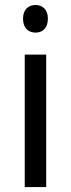

<svg xmlns="http://www.w3.org/2000/svg" viewBox="-20 -757 286 777"><path d="M80.1 -536.1V0H167V-536.1ZM124 -736.8C96.2 -736.8 73.2 -719.7 73.2 -681.2C73.2 -642.1 96.2 -625 124 -625C150.9 -625 173.8 -642.1 173.8 -681.2C173.8 -719.7 150.9 -736.8 124 -736.8Z"/></svg>

Font: Avrile Sans
Style: Regular
Weight: 400
Designer: Monotype Design Team, Google (font), Stefan Peev (BGR Cyrillic), Cristiano Sobral (main changes)
Foundry: The Avrile Sans Project Authors
Version: Version 3.110